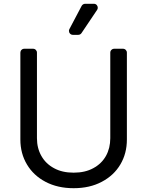

<svg xmlns="http://www.w3.org/2000/svg" viewBox="-20 -986 781 1019"><path d="M221.6 -21Q157.7 -54.7 123.2 -112.9Q88.1 -171.2 88.1 -245.7V-706.7Q88.1 -715.2 94.1 -721.2Q100.1 -727.3 109 -727.3H155.5Q164.1 -727.3 170.1 -721.2Q176.1 -715.2 176.1 -706.7V-252.8Q176.1 -199.6 199.6 -158.4Q223 -116.8 266.7 -93.4Q309.7 -69.6 370.7 -69.6Q431.8 -69.6 475.1 -93.4Q518.8 -116.8 542.3 -158.4Q565.3 -199.6 565.3 -252.8V-706.7Q565.3 -715.2 571.4 -721.2Q577.4 -727.3 586.3 -727.3H632.8Q641.3 -727.3 647.4 -721.2Q653.4 -715.2 653.4 -706.7V-245.7Q653.4 -171.2 618.6 -112.9Q584.2 -54.7 519.9 -21Q456.3 12.8 370.7 12.8Q285.9 12.8 221.6 -21ZM345.9 -822.1Q345.9 -813.6 351.9 -807.4Q358 -801.1 366.8 -801.1H395.2Q400.6 -801.1 405.2 -803.6Q409.8 -806.1 412.6 -810.4L495.4 -933.6Q498.9 -938.6 498.9 -945Q498.9 -953.5 493.1 -959.7Q487.2 -965.9 478.3 -965.9H431.8Q426.1 -965.9 421.2 -962.9Q416.2 -959.9 413.4 -954.9L348.4 -831.7Q345.9 -827.1 345.9 -822.1Z"/></svg>

Font: DeltaSans
Style: Regular
Weight: 400
Designer: Rasmus Andersson
Foundry: rsms
Version: Version 3.012